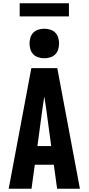

<svg xmlns="http://www.w3.org/2000/svg" viewBox="-20 -1150 540 1170"><path d="M33 0 171 -735H329L467 0H328L308 -146H192L172 0ZM292 -260 261 -490Q258 -508 255.5 -526Q253 -544 250 -562Q247 -544 244.5 -526Q242 -508 239 -490L208 -260ZM250 -795Q232 -795 214 -800.5Q196 -806 183.5 -818.5Q171 -831 165.5 -849Q160 -867 160 -885Q160 -903 165.5 -921Q171 -939 183.5 -951.5Q196 -964 214 -969.5Q232 -975 250 -975Q268 -975 286 -969.5Q304 -964 316.5 -951.5Q329 -939 334.5 -921Q340 -903 340 -885Q340 -867 334.5 -849Q329 -831 316.5 -818.5Q304 -806 286 -800.5Q268 -795 250 -795ZM100 -1050V-1130H400V-1050Z"/></svg>

Font: Iosevka SS18 Heavy
Style: Regular
Weight: 900
Monospace: yes
Designer: Belleve Invis
Foundry: Belleve Invis
Version: Version 25.1.1; ttfautohint (v1.8.4)